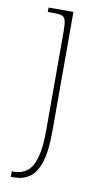

<svg xmlns="http://www.w3.org/2000/svg" viewBox="-88 -578 461 860"><g transform="rotate(10 142.0 -148.0)"><path d="M26 240V215H37Q71 215 95.5 196Q120 177 133 131.5Q146 86 146 8V-442Q146 -477 141.5 -492.5Q137 -508 124.5 -512Q112 -516 86 -516H61V-536H174V8Q174 97 157.5 148Q141 199 111 219.5Q81 240 42 240Z"/></g></svg>

Font: Noto Serif Thai Thin
Style: Regular
Weight: 250
Version: Version 2.001